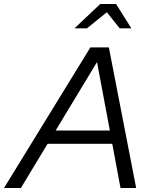

<svg xmlns="http://www.w3.org/2000/svg" viewBox="-69 -936 755 956"><path d="M-49 0 381 -700H473L609 0H531L490 -220H168L35 0ZM208 -286H478L414 -627ZM527 -795 463 -875 364 -795H302L430 -916H509L585 -795Z"/></svg>

Font: Red Hat Display
Style: Italic
Weight: 400
Italic angle: -12°
Designer: Pentagram / MCKL
Foundry: Pentagram / MCKL
Version: Version 1.003; Red Hat Display Italic